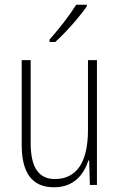

<svg xmlns="http://www.w3.org/2000/svg" viewBox="-20 -784 507 814"><path d="M348 -757V-764H303C273 -716 233 -665 190 -616V-606H214C257 -644 316 -711 348 -757ZM391 -529H353V-233C353 -91 301 -25 213 -25C146 -25 110 -71 110 -178V-529H72V-170C72 -51 116 10 209 10C295 10 336 -46 355 -104H358L361 0H391Z"/></svg>

Font: Noto Sans Devanagari Condensed ExtraLight
Style: Regular
Weight: 200
Width: 3
Designer: Jelle Bosma - Monotype Design Team
Foundry: Monotype Imaging Inc.
Version: Version 2.004